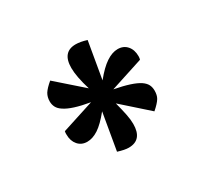

<svg xmlns="http://www.w3.org/2000/svg" viewBox="-92 -894 699 656"><g transform="rotate(-30 257.5 -566.5)"><path d="M205.6 -376 230.5 -521Q202.1 -485.8 179.4 -470.9Q156.7 -456.1 135.3 -456.1Q112.8 -456.1 99.1 -471.9Q85.4 -487.8 85.4 -512.7V-519.5Q85.4 -522 86.4 -525.9L213.4 -566.9Q144 -578.6 115.7 -598.1Q103 -606.4 97.7 -616.7Q92.3 -627 92.3 -639.6Q92.3 -656.7 100.1 -669.9Q108.9 -683.6 129.4 -700.7L230.5 -611.8Q213.4 -667.5 213.4 -701.7Q213.4 -764.6 266.6 -764.6Q284.7 -764.6 309.6 -756.8L284.7 -611.8Q313 -647 336.9 -662.8Q360.8 -678.7 382.3 -678.7Q405.3 -678.7 418.9 -663.1Q432.6 -647.5 432.6 -622.1Q432.6 -614.3 430.7 -608.9L301.3 -566.9Q371.1 -553.7 398.4 -535.2Q411.1 -526.4 416.3 -516.1Q421.4 -505.9 421.4 -492.7Q421.4 -475.1 414.6 -463.4Q406.7 -450.2 385.3 -431.6L284.7 -521Q293 -489.3 297.1 -468.5Q301.3 -447.8 301.3 -430.7Q301.3 -367.7 247.6 -367.7Q231.9 -367.7 205.6 -376Z"/></g></svg>

Font: Pattaya
Style: Regular
Weight: 400
Designer: Pablo Impallari / Thai characters Designed by Thanarat Vachiruckul and Suppakit Chalermlarp
Foundry: Pablo Impallari
Version: Version 1.007;September 16, 2023;FontCreator 15.0.0.2934 64-